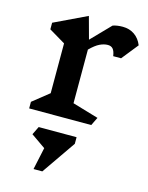

<svg xmlns="http://www.w3.org/2000/svg" viewBox="-126 -630 782 1013"><g transform="rotate(15 264.5 -124.0)"><path d="M272 -379V-86L414 -44L392 1H53V-35L142 -106V-378L53 -431V-467L231 -552L264 -431L365 -535Q388 -543 419 -543Q456 -543 483.5 -524Q511 -505 525 -470L453 -380H410Q406 -407 396 -418.5Q386 -430 368 -430Q347 -430 324 -419Q301 -408 272 -379ZM334 119 206 304H158L184 183L105 128L127 83H334Z"/></g></svg>

Font: Inknut Antiqua Medium
Style: Regular
Weight: 500
Designer: Claus Eggers Sørensen
Foundry: Claus Eggers Sørensen
Version: Version 1.003; ttfautohint (v1.8.2) -l 8 -r 50 -G 200 -x 14 